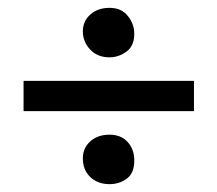

<svg xmlns="http://www.w3.org/2000/svg" viewBox="-20 -470 552 489"><path d="M259 -324Q228 -324 209.5 -344Q191 -364 191 -390Q191 -416 210 -433Q229 -450 259 -450Q289 -450 305.5 -429.5Q322 -409 322 -384Q322 -353 302 -338.5Q282 -324 259 -324ZM40 -187V-264H474V-187ZM259 -1Q229 -1 210 -19Q191 -37 191 -67Q191 -93 210 -110Q229 -127 259 -127Q288 -127 305 -108.5Q322 -90 322 -61Q322 -29 303 -15Q284 -1 259 -1Z"/></svg>

Font: Junicode VF
Style: Regular
Weight: 400
Designer: Peter S. Baker
Version: Version 2.213